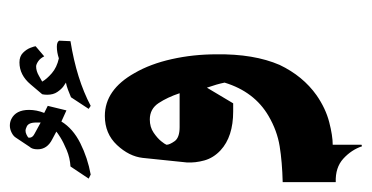

<svg xmlns="http://www.w3.org/2000/svg" viewBox="-198 -284 737 380"><g transform="rotate(-90 170.0 -93.5)"><path d="M151 -367 142 -330 120 -340Q106 -317 77 -302.5Q48 -288 15 -282L7 -286L31 -322Q48 -323 63.5 -329.5Q79 -336 88.5 -342Q98 -348 100 -350L85 -358Q65 -368 65 -387Q65 -398 70 -403L88 -430Q91 -435 98 -438.5Q105 -442 112 -442Q119 -442 125 -439Q143 -430 143 -404Q143 -389 137 -374ZM268 -349Q278 -349 280 -344L279 -322Q204 -310 151 -282L145 -286L168 -321Q175 -324 183 -327Q191 -330 197 -331Q195 -332 189.5 -336Q184 -340 178.5 -348Q173 -356 173 -368Q173 -374 174 -378Q175 -379 193.5 -401Q212 -423 237 -423Q249 -423 256 -416Q263 -409 266 -401Q269 -393 269 -391L249 -374Q245 -382 239 -386Q233 -390 229 -390Q220 -390 210.5 -384.5Q201 -379 199 -378Q204 -369 215.5 -359Q227 -349 245 -345Q257 -349 268 -349ZM118 -381V-390Q118 -406 109 -409Q105 -411 102 -411Q98 -411 94 -409Q90 -407 89 -406Q89 -406 88 -405Q88 -404 88 -403Q88 -397 96 -393ZM216 -195Q234 -164 243.5 -121.5Q253 -79 253 -33Q254 41 232 92Q210 138 172 165Q146 183 119 190Q92 197 74 197V254L71 255Q64 234 46.5 218Q29 202 0 203V98Q40 97 71 92Q102 87 131 70Q179 42 197 -17Q194 -32 187 -52L156 0H140Q90 0 63 -25Q48 -39 43 -57Q38 -75 39 -92L48 -179Q51 -206 73.5 -230Q96 -254 131 -254Q183 -254 216 -195ZM176 -106Q168 -130 156.5 -147.5Q145 -165 124 -165Q109 -165 98 -157.5Q87 -150 81 -142.5Q75 -135 74 -132Q74 -126 81 -116Q88 -106 109 -106Z"/></g></svg>

Font: Katibeh
Style: Regular
Weight: 400
Designer: Arabic design by Kourosh Beigpour, Latin design by Eduardo Tunni, engineering by Lasse Fister
Version: Version 1.0010g